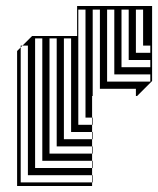

<svg xmlns="http://www.w3.org/2000/svg" viewBox="-20 -620 527 640"><path d="M481 -444V-468H457V-588H433V-444ZM481 -396V-420H409V-588H385V-396ZM481 -348V-372H361V-588H337V-348ZM289 -12H287V-36H73V-468H55L87 -500H237V-600H487V-350L437 -300H433V-324H313V-588H289V-300H287V-228H289V-204H287V-228H265V-588H241V-204H287V-180H289V-156H287V-180H217V-492H193V-156H287V-132H289V-108H287V-132H169V-492H145V-108H287V-84H289V-60H287V-84H121V-492H97V-60H287V-36H289ZM49 -468H55L49 -462V-12H287V0H37V-450L49 -462Z"/></svg>

Font: Rubik Broken Fax
Style: Regular
Weight: 400
Designer: Hubert and Fischer, NaN
Foundry: Hubert and Fischer, NaN
Version: Version 2.201